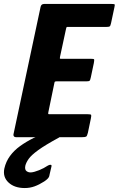

<svg xmlns="http://www.w3.org/2000/svg" viewBox="-55 -693 600 970"><path d="M25 0Q19 0 15.5 -4Q12 -8 13 -14L150 -658Q153 -673 168 -673H508Q522 -673 524 -671Q526 -669 523 -656L506 -576Q503 -562 499 -559.5Q495 -557 483 -557H289Q282 -557 281.5 -556Q281 -555 279 -549L248 -405Q247 -398 247.5 -397Q248 -396 254 -396H404Q419 -396 420.5 -393Q422 -390 419 -374L404 -303Q401 -288 397.5 -285Q394 -282 380 -282H230Q225 -282 223 -281Q221 -280 220 -275L189 -125Q188 -119 188.5 -117.5Q189 -116 195 -116H387Q404 -116 405.5 -112.5Q407 -109 404 -94L389 -22Q385 -6 380.5 -3Q376 0 361 0ZM70 257Q18 257 -12 229Q-42 201 -33 158Q-25 123 -4.5 95Q16 67 46.5 45Q77 23 115 4Q128 -2 142.5 -7Q157 -12 173 -12H244Q252 -12 251.5 -7.5Q251 -3 243 2Q173 40 138 65.5Q103 91 90 109.5Q77 128 73 144Q69 164 79 171.5Q89 179 102 178Q117 177 142 167Q167 157 186 144Q194 139 200.5 139.5Q207 140 205 148L195 191Q194 201 186.5 209Q179 217 168 224Q143 240 119.5 248.5Q96 257 70 257Z"/></svg>

Font: Glory ExtraBold
Style: Italic
Weight: 800
Italic angle: -12°
Version: Version 1.011